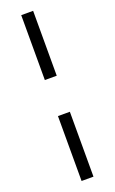

<svg xmlns="http://www.w3.org/2000/svg" viewBox="-175 -760 599 1001"><g transform="rotate(-20 124.0 -260.0)"><path d="M157 -720V-360H91V-720ZM157 -160V200H91V-160Z"/></g></svg>

Font: Chivo Light
Style: Regular
Weight: 300
Designer: Hector Gatti
Foundry: Omnibus-Type
Version: Version 1.007